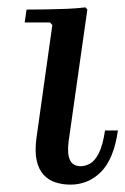

<svg xmlns="http://www.w3.org/2000/svg" viewBox="-20 -491 340 521"><path d="M265 -137H300Q289 -60 254.5 -25Q220 10 171 10Q150 10 131 4Q112 -2 98.5 -16.5Q85 -31 79.5 -55.5Q74 -80 79 -117L122 -423L116 -430H47L52 -465Q78 -465 105.5 -465.5Q133 -466 160 -467Q187 -468 212 -471L217 -465L166 -106Q162 -73 170 -56.5Q178 -40 199 -40Q212 -40 225 -47.5Q238 -55 248.5 -76Q259 -97 265 -137Z"/></svg>

Font: Brygada 1918 Medium
Style: Italic
Weight: 500
Italic angle: -8°
Designer: Mateusz Machalski | Borys Kosmynka | Przemek Hoffer
Foundry: NIEPODLEGLA 2018
Version: Version 3.006